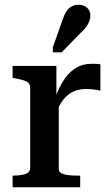

<svg xmlns="http://www.w3.org/2000/svg" viewBox="-20 -787 465 807"><path d="M402 -516V-405Q395 -408 385 -409.5Q375 -411 365 -412Q355 -413 345 -413Q319 -413 299.5 -406.5Q280 -400 264.5 -387Q249 -374 236 -353.5Q223 -333 209 -304L208 -364Q223 -410 244.5 -445Q266 -480 296 -499.5Q326 -519 367 -519Q378 -519 387.5 -518.5Q397 -518 402 -516ZM33 0V-49H35Q66 -49 86.5 -55.5Q107 -62 107 -83V-417Q107 -431 100 -438Q93 -445 78.5 -449.5Q64 -454 43 -458L33 -460V-510H217V-359L227 -369V-76Q227 -64 240 -58Q253 -52 270.5 -50.5Q288 -49 302 -49H317V0ZM243 -704Q250 -725 259 -739Q268 -753 281 -760Q294 -767 310 -767Q333 -767 346.5 -754Q360 -741 360 -721Q360 -710 355.5 -698Q351 -686 342.5 -674Q334 -662 321 -651L239 -567H202V-588Z"/></svg>

Font: Roboto Serif 36pt Medium
Style: Regular
Weight: 500
Designer: Greg Gazdowicz
Foundry: Commercial Type
Version: Version 1.008